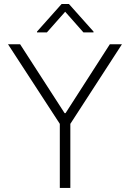

<svg xmlns="http://www.w3.org/2000/svg" viewBox="-20 -925 641 945"><path d="M79.1 -707 297.9 -368.2H302.7L520.5 -707H580.1L326.2 -315.4V0H274.4V-315.4L19.5 -707ZM300.8 -867.2 210.9 -765.6H162.1V-769.5L283.2 -905.3H319.3L440.4 -769.5V-765.6H390.6Z"/></svg>

Font: Pretendard ExtraLight
Style: Regular
Weight: 200
Designer: Base glyphs from Inter by Rasmus Andersson; Hangeul glyphs from Noto Sans CJK(Source Han Sans) by Jang Soo-young and Kan
Foundry: Kil Hyung-jin
Version: Version 1.309